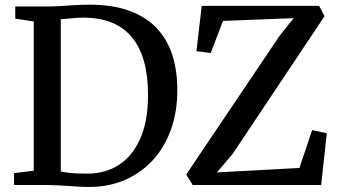

<svg xmlns="http://www.w3.org/2000/svg" viewBox="-20 -770 1416 799"><path d="M339 8Q320.5 7.5 300 6.2Q279.5 5 258.2 3.5Q237 2 216.5 1Q196 0 177 0H38.5V-49.5L120.5 -59.5V-680.5L43.5 -692.5V-743H176Q206.5 -743 235.5 -745Q264.5 -747 293.2 -748.8Q322 -750.5 352.5 -750.5Q448 -750.5 517.2 -725.5Q586.5 -700.5 631 -654Q675.5 -607.5 696.8 -542Q718 -476.5 718 -395Q718 -304.5 691 -229.8Q664 -155 613.8 -101.2Q563.5 -47.5 494 -18.8Q424.5 10 339 8ZM348 -47.5Q421 -48.5 476.8 -85.2Q532.5 -122 564.2 -194.5Q596 -267 596 -375Q596 -453 579.8 -512.5Q563.5 -572 530.5 -613Q497.5 -654 447 -675.2Q396.5 -696.5 328 -696.5Q307.5 -696.5 290 -695Q272.5 -693.5 258 -692Q243.5 -690.5 233 -690V-56.5Q252 -52.5 271 -50.5Q290 -48.5 309 -48Q328 -47.5 348 -47.5ZM782 0 755 -44 1143.5 -621 1202 -694.5 908 -683 857 -549.5 797.5 -557 819.5 -745.5H1308L1330.5 -702.5L947.5 -128.5L882.5 -52.5L1226 -71L1279 -228.5L1340 -215.5L1316.5 0Z"/></svg>

Font: Merriweather 24pt Medium
Style: Regular
Weight: 500
Designer: Eben Sorkin
Foundry: Eben Sorkin
Version: Version 2.100